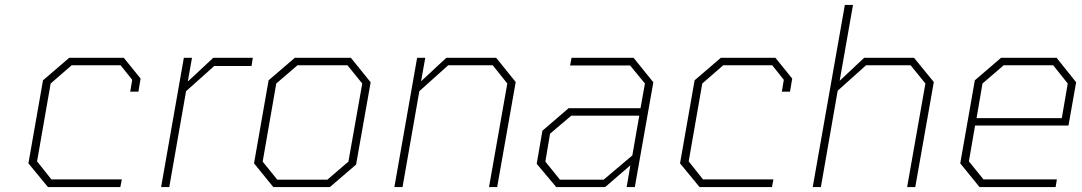

<svg xmlns="http://www.w3.org/2000/svg" viewBox="-20 -757 4379 777"><path d="M174 0 95 -96 154 -432 260 -523H481L549 -439L540 -386H507L515 -434L468 -493H270L185 -419L130 -104L188 -31H473L467 0Z M632 0 724 -523H757L740 -427L843 -523H1003L998 -490H847L733 -388L665 0Z M1086 0 1008 -96 1067 -432 1173 -523H1400L1480 -424L1421 -91L1315 0ZM1102 -30H1305L1390 -103L1446 -419L1386 -493H1184L1098 -419L1043 -103Z M1576 0 1668 -523H1701L1684 -428L1786 -523H1988L2067 -425L1992 0H1959L2033 -419L1974 -493H1794L1677 -388L1609 0Z M2231 0 2152 -94 2175 -228 2281 -319H2572L2590 -419L2530 -492H2287L2293 -523H2544L2624 -424L2549 0H2516L2531 -88L2429 0ZM2246 -30H2423L2539 -128L2567 -289H2292L2206 -216L2187 -103Z M2811 0 2732 -96 2791 -432 2897 -523H3118L3186 -439L3177 -386H3144L3152 -434L3105 -493H2907L2822 -419L2767 -104L2825 -31H3110L3104 0Z M3269 0 3399 -737H3432L3378 -430L3477 -523H3679L3759 -425L3684 0H3651L3725 -419L3665 -493H3485L3370 -390L3302 0Z M3944 0 3866 -96 3925 -432 4031 -523H4256L4335 -424L4304 -249H3926L3901 -104L3960 -31H4257L4252 0ZM3932 -279H4277L4301 -419L4242 -493H4042L3956 -419Z"/></svg>

Font: Tomorrow ExtraLight
Style: Italic
Weight: 275
Italic angle: -10°
Designer: Tony de Marco, Monica Rizzolli
Foundry: Just in Type
Version: Version 2.002